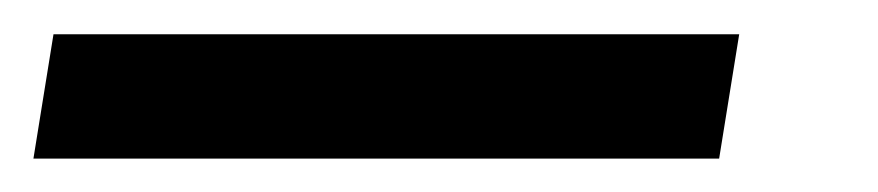

<svg xmlns="http://www.w3.org/2000/svg" viewBox="-54 -20 512 112"><path d="M-22.8 0H377.2L365.5 72.5H-34.5Z"/></svg>

Font: Oak Sans Light Italic
Style: Regular
Weight: 400
Italic angle: -9.5°
Foundry: Erik Kennedy, Walven
Version: Version 1.000;Glyphs 3.1.2 (3151)